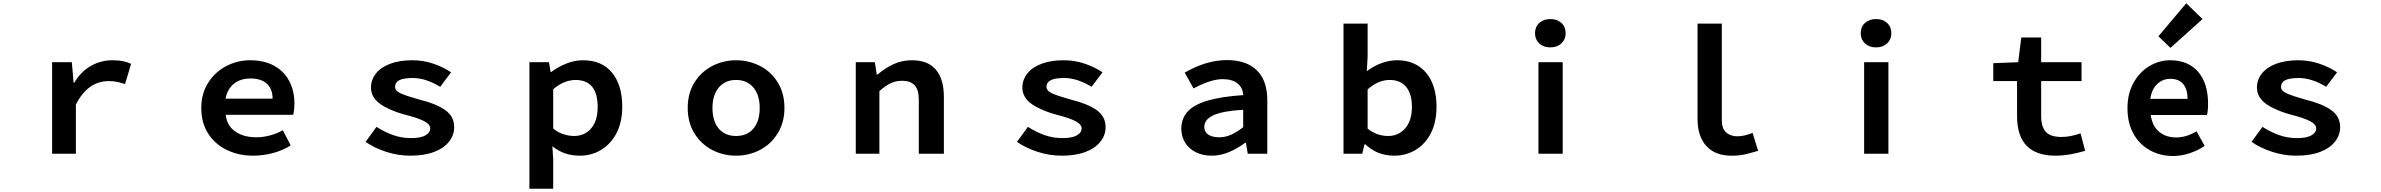

<svg xmlns="http://www.w3.org/2000/svg" viewBox="-20 -944 14621 1179"><path d="M300 -562H421L432 -436H436Q476 -504 537.5 -539Q599 -574 670 -574Q707 -574 733 -569Q759 -564 785 -552L748 -428Q715 -438 695.5 -442Q676 -446 648 -446Q519 -446 446 -302V0H300Z M1373 -23Q1299 -59 1257.5 -125Q1216 -191 1216 -281Q1216 -369 1258 -435.5Q1300 -502 1369 -538Q1438 -574 1516 -574Q1601 -574 1662 -541Q1723 -508 1755.5 -447.5Q1788 -387 1788 -307Q1788 -274 1781 -239H1366Q1373 -173 1424 -137Q1475 -101 1554 -101Q1636 -101 1717 -144L1765 -51Q1718 -21 1657.5 -4.5Q1597 12 1534 12Q1446 12 1373 -23ZM1518 -462Q1456 -462 1416 -429.5Q1376 -397 1365 -338H1654Q1654 -396 1619.5 -429Q1585 -462 1518 -462Z M2225 -73 2292 -165Q2344 -132 2395.5 -114Q2447 -96 2504 -96Q2566 -96 2594 -114Q2622 -130 2622 -155Q2622 -181 2582.5 -201Q2543 -221 2463 -241Q2411 -255 2365 -277Q2258 -325 2258 -405Q2258 -455 2289 -493.5Q2320 -532 2377.5 -553Q2435 -574 2512 -574Q2579 -574 2641 -553Q2703 -532 2750 -500L2683 -411Q2594 -465 2515 -465Q2458 -465 2432 -451.5Q2406 -438 2406 -411Q2406 -386 2442 -370Q2478 -354 2557 -332Q2659 -307 2714 -268Q2769 -229 2769 -163Q2769 -115 2738 -75Q2706 -34 2645.5 -11Q2585 12 2500 12Q2425 12 2352 -11.5Q2279 -35 2225 -73Z M3231 -562H3351L3361 -502H3365Q3408 -534 3458.5 -554Q3509 -574 3560 -574Q3676 -574 3738.5 -497.5Q3801 -421 3801 -289Q3801 -195 3766 -127Q3731 -60 3672 -24Q3613 12 3539 12Q3443 12 3372 -46L3377 35V215H3231ZM3650 -287Q3650 -453 3514 -453Q3480 -453 3444.5 -438.5Q3409 -424 3377 -396V-155Q3405 -131 3439.5 -120Q3474 -109 3504 -109Q3570 -109 3610 -155.5Q3650 -202 3650 -287Z M4203 -281Q4203 -372 4245 -438.5Q4287 -505 4355 -539.5Q4423 -574 4500 -574Q4578 -574 4646 -539.5Q4714 -505 4755.5 -438.5Q4797 -372 4797 -281Q4797 -193 4756 -126Q4715 -59 4647 -23.5Q4579 12 4500 12Q4421 12 4353 -23.5Q4285 -59 4244 -125.5Q4203 -192 4203 -281ZM4645 -281Q4645 -361 4606 -407Q4567 -453 4500 -453Q4433 -453 4394 -407Q4355 -361 4355 -281Q4355 -200 4393.5 -154.5Q4432 -109 4500 -109Q4568 -109 4606.5 -154.5Q4645 -200 4645 -281Z M5235 -562H5352L5364 -486H5368Q5417 -527 5468 -550.5Q5519 -574 5580 -574Q5678 -574 5727 -516Q5776 -458 5776 -349V0H5622V-331Q5622 -394 5596 -421Q5570 -448 5519 -448Q5482 -448 5450 -433Q5418 -418 5380 -385V0H5235Z M6225 -73 6292 -165Q6344 -132 6395.5 -114Q6447 -96 6504 -96Q6566 -96 6594 -114Q6622 -130 6622 -155Q6622 -181 6582.5 -201Q6543 -221 6463 -241Q6411 -255 6365 -277Q6258 -325 6258 -405Q6258 -455 6289 -493.5Q6320 -532 6377.5 -553Q6435 -574 6512 -574Q6579 -574 6641 -553Q6703 -532 6750 -500L6683 -411Q6594 -465 6515 -465Q6458 -465 6432 -451.5Q6406 -438 6406 -411Q6406 -386 6442 -370Q6478 -354 6557 -332Q6659 -307 6714 -268Q6769 -229 6769 -163Q6769 -115 6738 -75Q6706 -34 6645.5 -11Q6585 12 6500 12Q6425 12 6352 -11.5Q6279 -35 6225 -73Z M7234 -153Q7234 -216 7273 -259Q7311 -301 7395 -326Q7479 -351 7614 -360Q7612 -405 7579.5 -431.5Q7547 -458 7487 -458Q7416 -458 7309 -401L7255 -498Q7388 -575 7514 -575Q7634 -575 7698 -512Q7762 -449 7762 -328V0H7642L7631 -67H7626Q7579 -32 7526.5 -10Q7474 12 7421 12Q7364 12 7321.5 -10Q7279 -32 7256.5 -69.5Q7234 -107 7234 -153ZM7614 -163V-270Q7491 -263 7433 -237Q7375 -211 7375 -165Q7375 -134 7399.5 -117.5Q7424 -101 7466 -101Q7505 -101 7540.5 -117Q7576 -133 7614 -163Z M8364 -58H8359L8345 0H8230V-799H8378V-596L8373 -507Q8465 -574 8560 -574Q8634 -574 8688.5 -539.5Q8743 -505 8772 -441Q8801 -377 8801 -290Q8801 -194 8767 -127Q8733 -60 8673.5 -24Q8614 12 8541 12Q8437 12 8364 -58ZM8650 -287Q8650 -367 8615 -410Q8580 -453 8513 -453Q8479 -453 8444.5 -438.5Q8410 -424 8378 -395V-154Q8435 -109 8504 -109Q8568 -109 8609 -156Q8650 -203 8650 -287Z M9427 -562H9576V0H9427ZM9406 -740Q9406 -779 9432 -803Q9458 -827 9500 -827Q9542 -827 9568 -803Q9594 -779 9594 -740Q9594 -702 9568 -677.5Q9542 -653 9500 -653Q9458 -653 9432 -677.5Q9406 -702 9406 -740Z M10404 -213V-799H10553V-206Q10553 -155 10579.5 -131Q10606 -107 10649 -107Q10690 -107 10742 -128L10776 -18Q10723 -2 10690.5 5Q10658 12 10612 12Q10512 12 10458 -47.5Q10404 -107 10404 -213Z M11427 -562H11576V0H11427ZM11406 -740Q11406 -779 11432 -803Q11458 -827 11500 -827Q11542 -827 11568 -803Q11594 -779 11594 -740Q11594 -702 11568 -677.5Q11542 -653 11500 -653Q11458 -653 11432 -677.5Q11406 -702 11406 -740Z M12366 -231V-446H12220V-556L12373 -562L12392 -714H12514V-562H12762V-446H12514V-231Q12514 -164 12543.5 -133.5Q12573 -103 12638 -103Q12668 -103 12695.5 -108.5Q12723 -114 12756 -125L12784 -18Q12686 12 12602 12Q12366 12 12366 -231Z M13182 -21Q13117 -57 13080.5 -123.5Q13044 -190 13044 -280Q13044 -370 13082 -437Q13120 -504 13180 -539Q13240 -574 13305 -574Q13416 -574 13477.5 -503.5Q13539 -433 13539 -306Q13539 -264 13532 -238H13187Q13196 -171 13237.5 -135.5Q13279 -100 13343 -100Q13406 -100 13468 -138L13518 -48Q13475 -19 13424 -2.5Q13373 14 13323 14Q13246 14 13182 -21ZM13307 -460Q13261 -460 13227 -428.5Q13193 -397 13184 -337H13413Q13413 -395 13386.5 -427.5Q13360 -460 13307 -460ZM13234 -721 13405 -924 13505 -827 13308 -650Z M13806 -73 13873 -165Q13925 -132 13976.5 -114Q14028 -96 14085 -96Q14147 -96 14175 -114Q14203 -130 14203 -155Q14203 -181 14163.5 -201Q14124 -221 14044 -241Q13992 -255 13946 -277Q13839 -325 13839 -405Q13839 -455 13870 -493.5Q13901 -532 13958.5 -553Q14016 -574 14093 -574Q14160 -574 14222 -553Q14284 -532 14331 -500L14264 -411Q14175 -465 14096 -465Q14039 -465 14013 -451.5Q13987 -438 13987 -411Q13987 -386 14023 -370Q14059 -354 14138 -332Q14240 -307 14295 -268Q14350 -229 14350 -163Q14350 -115 14319 -75Q14287 -34 14226.5 -11Q14166 12 14081 12Q14006 12 13933 -11.5Q13860 -35 13806 -73Z"/></svg>

Font: Merged Yaku Han JP
Style: Bold
Weight: 700
Designer: Ryoko NISHIZUKA 西塚涼子 (kana, bopomofo & ideographs); Paul D. Hunt (Latin, Greek & Cyrillic); Sandoll Communications 산돌커뮤니
Foundry: Adobe
Version: Version 2.004